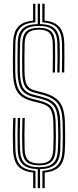

<svg xmlns="http://www.w3.org/2000/svg" viewBox="-20 -914 414 1022"><path d="M181 87.5V-14Q125.8 -15.2 100.9 -39.4Q76 -63.5 74.2 -117.2Q73 -165.2 73.1 -202.5Q73.2 -239.8 75 -286.2H87.2Q85.5 -238.8 85.4 -201.8Q85.2 -164.8 86.8 -117.5Q88.2 -67.2 112 -45.6Q135.8 -24 189 -24Q240.2 -24 263.2 -45.8Q286.2 -67.5 288.2 -117.8Q289.8 -151.2 289.9 -190.2Q290 -229.2 288.5 -264.2Q286.8 -322.5 267.4 -349Q248 -375.5 198.8 -387.8L156.8 -398.5Q111.2 -410 93.1 -439Q75 -468 73.5 -531.5Q72.8 -566.2 73.1 -605.1Q73.5 -644 74.2 -684Q75.5 -737.2 100.2 -761Q125 -784.8 180.8 -785.8V-894.2H193V-786Q247.5 -785 271.8 -761.1Q296 -737.2 297.8 -683.2Q298.5 -650.5 298.4 -611.6Q298.2 -572.8 297.2 -528.2H285Q286 -572.8 286 -611.5Q286 -650.2 285.2 -682.8Q284 -732.8 261.4 -754.4Q238.8 -776 188 -776Q135 -776 111.4 -754.6Q87.8 -733.2 86.8 -683.8Q86 -643.8 85.5 -605Q85 -566.2 85.8 -531.8Q87.2 -472.8 103.1 -446.4Q119 -420 159.8 -409.8L201.5 -399Q255.8 -385.5 277.2 -356.5Q298.8 -327.5 301 -264.8Q302.2 -230 302.2 -191Q302.2 -152 300.8 -117.2Q298.5 -63 273.5 -38.9Q248.5 -14.8 193.2 -14V87.5ZM189 -33.8Q142 -33.8 121.1 -53.2Q100.2 -72.8 99 -117.8Q97.5 -164.8 97.8 -201.6Q98 -238.5 99.5 -286.2H111.8Q110.2 -238.8 110.1 -202Q110 -165.2 111.2 -118.2Q112.5 -78.2 130.5 -61Q148.5 -43.8 189 -43.8Q227.2 -43.8 244.8 -61.1Q262.2 -78.5 263.8 -118.8Q265.2 -153.5 265.2 -191.9Q265.2 -230.2 264 -263.2Q262.5 -312.8 247.5 -334.2Q232.5 -355.8 193.5 -365.2L151 -376Q95.2 -390 72.9 -424.2Q50.5 -458.5 49 -531Q48.2 -566 48.6 -605.1Q49 -644.2 49.8 -684.8Q51 -742.5 75.8 -770.6Q100.5 -798.8 156 -804.2V-894.2H168.2V-795.2Q112.8 -792 88 -766Q63.2 -740 62 -684.2Q61.2 -644 60.9 -605Q60.5 -566 61.2 -531.2Q62.8 -463 83 -431.5Q103.2 -400 153.8 -387.5L196.2 -376.5Q240.2 -365.5 257.4 -341.5Q274.5 -317.5 276.2 -263.8Q277.5 -230.5 277.5 -191.8Q277.5 -153 276 -118.2Q274.2 -73 254 -53.4Q233.8 -33.8 189 -33.8ZM309.5 -528.2Q310.5 -572 310.6 -611.1Q310.8 -650.2 310 -683.5Q308.2 -740 283.9 -766.1Q259.5 -792.2 205.2 -795.2V-894.2H217.5V-804.2Q271.8 -798.8 296.1 -770.6Q320.5 -742.5 322.2 -684Q323 -650.2 322.9 -611Q322.8 -571.8 322 -528.2ZM205.8 87.5V-4.8Q260.8 -7.8 285.8 -33.9Q310.8 -60 313 -116.8Q314.2 -150.5 314.4 -190Q314.5 -229.5 313.2 -265.2Q311 -332.2 287.1 -363.8Q263.2 -395.2 204.2 -410.2L162.5 -421.2Q126.8 -430.2 113 -454Q99.2 -477.8 98.2 -532.2Q97.5 -566.5 97.9 -605Q98.2 -643.5 99 -683.5Q100 -727.8 120.6 -747Q141.2 -766.2 188 -766.2Q232.2 -766.2 252 -746.8Q271.8 -727.2 273 -682.5Q273.8 -650 273.6 -611.5Q273.5 -573 272.8 -528.2H260.5Q261.2 -573.2 261.4 -611.5Q261.5 -649.8 260.8 -682Q259.8 -721.8 242.8 -739Q225.8 -756.2 188 -756.2Q147.8 -756.2 130 -739.2Q112.2 -722.2 111.2 -683Q110.5 -643.2 110.1 -605Q109.8 -566.8 110.5 -532.5Q111.5 -482.8 123.1 -461.6Q134.8 -440.5 165.5 -432.5L207 -421.5Q271 -404.8 297 -370.9Q323 -337 325.5 -265.5Q326.8 -230.2 326.8 -190.4Q326.8 -150.5 325.2 -116.2Q323 -57.5 298 -29.2Q273 -1 218 4.2V87.5ZM156.5 87.5V4.2Q101.2 -1.5 76.4 -29.8Q51.5 -58 49.8 -116.2Q48.2 -163.2 48.4 -201.4Q48.5 -239.5 50.5 -286.2H62.8Q61 -240 60.9 -202.5Q60.8 -165 62 -116.8Q63.8 -60.5 88.6 -34.2Q113.5 -8 168.8 -4.8V87.5Z"/></svg>

Font: Big Shoulders Inline Text Light
Style: Regular
Weight: 300
Designer: Patric King
Foundry: XO Type Co
Version: Version 1.000